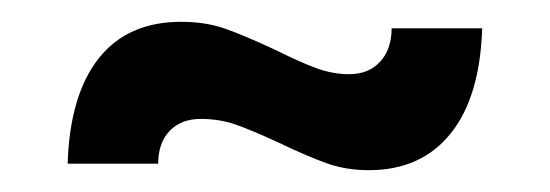

<svg xmlns="http://www.w3.org/2000/svg" viewBox="-20 -447 504 176"><path d="M236 -316Q210 -328 195.5 -333Q181 -338 164 -338Q146 -338 135.5 -327Q125 -316 125 -297H42Q44 -360 70.5 -393.5Q97 -427 146 -427Q168 -427 185.5 -421Q203 -415 233 -401Q255 -390 270 -384.5Q285 -379 300 -379Q318 -379 328.5 -390.5Q339 -402 339 -421H422Q420 -358 393 -324.5Q366 -291 318 -291Q297 -291 279 -297.5Q261 -304 236 -316Z"/></svg>

Font: Cabin SemiBold
Style: Regular
Weight: 600
Designer: Pablo Impallari
Foundry: Pablo Impallari. http://www.impallari.com Igino Marini. http://www.ikern.com
Version: Version 2.001